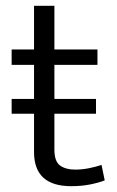

<svg xmlns="http://www.w3.org/2000/svg" viewBox="-20 -640 401 660"><path d="M310 -300V-249H167V-126Q167 -85 186.5 -71Q206 -57 238 -57Q263 -57 287 -62Q311 -67 329 -73L340 -20Q320 -12 290 -6Q260 0 225 0Q97 0 97 -117V-249H20V-300H97V-417H20V-470H97V-620H167V-470H315V-417H167V-300Z"/></svg>

Font: Mukta Light
Style: Regular
Weight: 300
Designer: Girish Dalvi and Yashodeep Gholap
Foundry: Ek Type
Version: Version 2.538;PS 1.002;hotconv 16.6.51;makeotf.lib2.5.65220;